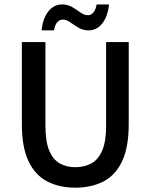

<svg xmlns="http://www.w3.org/2000/svg" viewBox="-20 -847 689 879"><path d="M324.7 12.2Q251.5 12.2 196.3 -16.4Q141.1 -44.9 110.6 -108.9Q80.1 -172.9 80.1 -278.8V-654.3H188V-272Q188 -199.2 205.3 -157.7Q222.7 -116.2 253.7 -98.9Q284.7 -81.5 324.7 -81.5Q365.7 -81.5 397.7 -98.6Q429.7 -115.7 447.8 -157.5Q465.8 -199.2 465.8 -272V-654.3H569.3V-278.8Q569.3 -172.4 538.8 -108.4Q508.3 -44.4 453.4 -16.1Q398.4 12.2 324.7 12.2ZM170.4 -708Q175.8 -762.7 201.2 -794.7Q226.6 -826.7 263.7 -826.7Q290.5 -826.7 310.8 -814.5Q331.1 -802.2 348.4 -789.8Q365.7 -777.3 382.8 -777.3Q397 -777.3 407.5 -789.8Q418 -802.2 422.4 -826.7H479Q473.6 -772 448.5 -740Q423.3 -708 385.7 -708Q359.4 -708 338.9 -720.5Q318.4 -732.9 301.3 -745.1Q284.2 -757.3 266.6 -757.3Q252.9 -757.3 242.2 -745.4Q231.4 -733.4 227.1 -708Z"/></svg>

Font: Varta Light
Style: Bold
Weight: 700
Version: Version 1.004